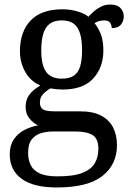

<svg xmlns="http://www.w3.org/2000/svg" viewBox="-20 -587 578 847"><path d="M231 240Q127 240 75 201.5Q23 163 23 94Q23 55 40.5 28.5Q58 2 86.5 -13Q115 -28 148 -34Q128 -43 110.5 -63.5Q93 -84 93 -116Q93 -146 108.5 -168Q124 -190 158 -210Q115 -228 91.5 -269.5Q68 -311 68 -361Q68 -447 115 -496.5Q162 -546 256 -546Q292 -546 324 -536Q356 -526 370 -513Q380 -524 394 -536.5Q408 -549 426.5 -558Q445 -567 467 -567Q497 -567 511.5 -551.5Q526 -536 526 -515Q526 -494 513.5 -478.5Q501 -463 473 -463Q473 -474 466.5 -485.5Q460 -497 440 -497Q427 -497 417 -494Q407 -491 397 -485Q414 -464 425 -435.5Q436 -407 436 -364Q436 -290 391.5 -241Q347 -192 256 -192Q244 -192 228.5 -193.5Q213 -195 203 -197Q184 -187 170 -172Q156 -157 156 -134Q156 -116 167.5 -106Q179 -96 218 -96H331Q391 -96 427 -76.5Q463 -57 479.5 -23.5Q496 10 496 53Q496 139 431.5 189.5Q367 240 231 240ZM233 191Q305 191 344 175.5Q383 160 398.5 132.5Q414 105 414 70Q414 24 388 8.5Q362 -7 312 -7H214Q186 -7 161 0.5Q136 8 120 28Q104 48 104 88Q104 117 115 140.5Q126 164 154 177.5Q182 191 233 191ZM253 -240Q286 -240 305.5 -253Q325 -266 333.5 -294Q342 -322 342 -365Q342 -410 333 -439.5Q324 -469 304.5 -483Q285 -497 252 -497Q220 -497 200 -482.5Q180 -468 171 -438.5Q162 -409 162 -364Q162 -300 183.5 -270Q205 -240 253 -240Z"/></svg>

Font: Noto Serif Sinhala
Style: Regular
Weight: 400
Designer: Jelle Bosma - Monotype Design Team
Foundry: Monotype Imaging Inc.
Version: Version 2.006